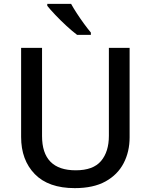

<svg xmlns="http://www.w3.org/2000/svg" viewBox="-20 -961 778 991"><path d="M649 -252Q649 -178 618 -118.5Q587 -59 524.5 -24.5Q462 10 366 10Q230 10 159.5 -62.5Q89 -135 89 -254V-714H197V-259Q197 -82 371 -82Q461 -82 501.5 -130Q542 -178 542 -260V-714H649ZM347 -941Q359 -919 377 -891.5Q395 -864 414 -838Q433 -812 449 -793V-781H378Q354 -799 323.5 -827Q293 -855 265.5 -884Q238 -913 224 -931V-941Z"/></svg>

Font: Noto Sans Bengali Medium
Style: Regular
Weight: 500
Designer: Jelle Bosma - Monotype Design Team
Foundry: Monotype Imaging Inc.
Version: Version 2.003; ttfautohint (v1.8.4.7-5d5b)